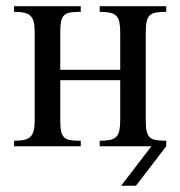

<svg xmlns="http://www.w3.org/2000/svg" viewBox="-20 -467 576 613"><path d="M463.4 0H298.3V-17.6Q318.4 -17.6 331.1 -20.3Q343.8 -22.9 351.1 -30.3Q358.4 -37.6 361.1 -50.5Q363.8 -63.5 363.8 -83.5V-210.9H172.4V-83.5Q172.4 -61 175 -48.1Q177.7 -35.2 185.1 -28.3Q192.4 -21.5 205.1 -19.5Q217.8 -17.6 237.8 -17.6V0H24.9V-17.6Q44.9 -17.6 57.6 -20.5Q70.3 -23.4 77.6 -31Q85 -38.6 87.9 -51.3Q90.8 -64 90.8 -83.5V-362.8Q90.8 -382.8 87.9 -395.8Q85 -408.7 77.6 -416Q70.3 -423.3 57.6 -426.3Q44.9 -429.2 24.9 -429.2V-447.3H237.8V-429.2Q217.8 -429.2 205.1 -427.2Q192.4 -425.3 185.1 -418.5Q177.7 -411.6 175 -398.4Q172.4 -385.3 172.4 -362.8V-244.1H363.8V-362.8Q363.8 -383.3 361.1 -396.2Q358.4 -409.2 351.1 -416.5Q343.8 -423.8 331.1 -426.5Q318.4 -429.2 298.3 -429.2V-447.3H510.7V-429.2Q490.7 -429.2 478 -427Q465.3 -424.8 458 -417.7Q450.7 -410.6 448 -397.5Q445.3 -384.3 445.3 -362.8V-83.5Q445.3 -62 448 -48.8Q450.7 -35.6 458 -28.8Q465.3 -22 478 -19.8Q490.7 -17.6 510.7 -17.6V0L414.1 126H366.7Z"/></svg>

Font: Doulos SIL
Style: Regular
Weight: 400
Designer: Walt Agee, Victor Gaultney, Peter Martin, Debbi Hosken
Foundry: SIL International
Version: Version 4.110; 2011; Maintenance release